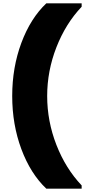

<svg xmlns="http://www.w3.org/2000/svg" viewBox="-20 -915 515 1164"><path d="M475 229H261Q165 138 109.5 -11Q54 -160 54 -333Q54 -506 109.5 -655Q165 -804 261 -895H475V-874Q378 -772 322 -628.5Q266 -485 266 -333Q266 -180 322 -36.5Q378 107 475 209Z"/></svg>

Font: Poppins Black
Style: Regular
Weight: 900
Designer: Ninad Kale (Devanagari), Jonny Pinhorn (Latin)
Foundry: Indian Type Foundry
Version: Version 3.200;PS 1.000;hotconv 16.6.54;makeotf.lib2.5.65590